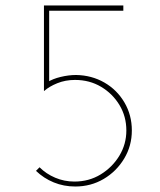

<svg xmlns="http://www.w3.org/2000/svg" viewBox="-20 -671 583 699"><path d="M254 8Q212 8 175.5 -7Q139 -22 111 -49L124 -62Q148 -38 181 -24Q214 -10 251 -10Q304 -10 346.5 -36Q389 -62 414.5 -104Q440 -146 440 -196Q440 -247 415 -288.5Q390 -330 348 -355Q306 -380 253 -380Q218 -380 188.5 -368Q159 -356 141 -340H140V-651H429V-632H159V-366L153 -372Q172 -384 201 -391Q230 -398 257 -398Q314 -397 360 -370.5Q406 -344 433 -298Q460 -252 460 -196Q460 -140 432 -93.5Q404 -47 357.5 -19.5Q311 8 254 8Z"/></svg>

Font: Josefin Sans Thin Thin
Style: Regular
Weight: 250
Version: Version 2.001